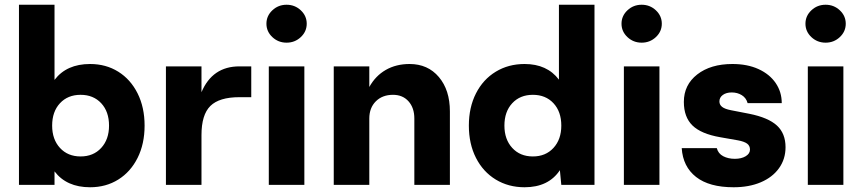

<svg xmlns="http://www.w3.org/2000/svg" viewBox="-20 -780 3642 810"><path d="M210 -443Q261 -510 360 -510Q427 -510 479 -477.5Q531 -445 560.5 -386Q590 -327 590 -250Q590 -173 560.5 -114Q531 -55 479 -22.5Q427 10 360 10Q261 10 210 -57V0H60V-760H210ZM440 -250Q440 -309 407 -344.5Q374 -380 320 -380Q266 -380 233 -344.5Q200 -309 200 -250Q200 -192 233 -156Q266 -120 320 -120Q374 -120 407 -156Q440 -192 440 -250Z M680 -500H830V-391Q876 -500 990 -500H1040V-370H990Q905 -370 867.5 -333Q830 -296 830 -210V0H680Z M1264 -500V0H1114V-500ZM1274 -680Q1274 -647 1249 -623.5Q1224 -600 1189 -600Q1154 -600 1129 -623.5Q1104 -647 1104 -680Q1104 -713 1129 -736.5Q1154 -760 1189 -760Q1224 -760 1249 -736.5Q1274 -713 1274 -680Z M1388 -500H1538V-413Q1564 -460 1607.5 -485Q1651 -510 1708 -510Q1785 -510 1831.5 -455Q1878 -400 1878 -310V0H1728V-280Q1728 -325 1703.5 -352.5Q1679 -380 1638 -380Q1593 -380 1565.5 -352.5Q1538 -325 1538 -280V0H1388Z M2342 -62Q2294 10 2193 10Q2125 10 2071.5 -22.5Q2018 -55 1988 -114Q1958 -173 1958 -250Q1958 -327 1988 -386Q2018 -445 2071.5 -477.5Q2125 -510 2193 -510Q2288 -510 2338 -444V-760H2488V0H2348ZM2348 -250Q2348 -309 2315 -344.5Q2282 -380 2228 -380Q2174 -380 2141 -344.5Q2108 -309 2108 -250Q2108 -192 2141 -156Q2174 -120 2228 -120Q2282 -120 2315 -156Q2348 -192 2348 -250Z M2762 -500V0H2612V-500ZM2772 -680Q2772 -647 2747 -623.5Q2722 -600 2687 -600Q2652 -600 2627 -623.5Q2602 -647 2602 -680Q2602 -713 2627 -736.5Q2652 -760 2687 -760Q2722 -760 2747 -736.5Q2772 -713 2772 -680Z M3278 -345H3134Q3128 -367 3109.5 -378.5Q3091 -390 3067 -390Q3044 -390 3029.5 -379.5Q3015 -369 3015 -352Q3015 -338 3026.5 -329Q3038 -320 3064 -315L3141 -300Q3221 -284 3257.5 -250.5Q3294 -217 3294 -159Q3294 -109 3266.5 -70.5Q3239 -32 3189.5 -11Q3140 10 3075 10Q2972 10 2916.5 -33.5Q2861 -77 2856 -155H3004Q3010 -132 3031 -121Q3052 -110 3080 -110Q3108 -110 3126 -121Q3144 -132 3144 -149Q3144 -165 3132 -174Q3120 -183 3093 -188L3019 -201Q2938 -215 2901.5 -250.5Q2865 -286 2865 -350Q2865 -422 2921.5 -466Q2978 -510 3070 -510Q3133 -510 3180 -488.5Q3227 -467 3252.5 -429.5Q3278 -392 3278 -345Z M3538 -500V0H3388V-500ZM3548 -680Q3548 -647 3523 -623.5Q3498 -600 3463 -600Q3428 -600 3403 -623.5Q3378 -647 3378 -680Q3378 -713 3403 -736.5Q3428 -760 3463 -760Q3498 -760 3523 -736.5Q3548 -713 3548 -680Z"/></svg>

Font: Goli Bold
Style: Regular
Weight: 700
Designer: jaikishan Patel
Foundry: MagicType
Version: Version 1.000